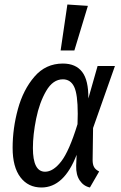

<svg xmlns="http://www.w3.org/2000/svg" viewBox="-20 -820 538 852"><path d="M372 -383 413 -527H490L393 -252L391 -110Q391 -90 397.5 -78.5Q404 -67 420 -59L379 12Q351 6 334 -19Q317 -44 318 -84L320 -133Q264 12 164 12Q105 12 70.5 -33.5Q36 -79 36 -164Q36 -250 59.5 -336Q83 -422 133 -480Q183 -538 259 -538Q316 -538 344.5 -501Q373 -464 372 -383ZM126 -163Q126 -58 180 -58Q216 -58 251.5 -103.5Q287 -149 324 -269Q325 -286 325 -315Q325 -402 309 -435Q293 -468 259 -468Q215 -468 185 -416.5Q155 -365 140.5 -293.5Q126 -222 126 -163ZM370 -794 310 -596H249L279 -800Z"/></svg>

Font: Fira Sans Compressed
Style: Italic
Weight: 400
Width: 1
Italic angle: -8°
Designer: bBox Type GmbH & Carrois Corporate GbR & Edenspiekermann AG
Foundry: bBox Type GmbH & Carrois Corporate GbR & Edenspiekermann AG
Version: Version 4.301